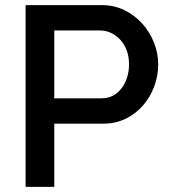

<svg xmlns="http://www.w3.org/2000/svg" viewBox="-20 -730 663 750"><path d="M80 0V-710H378Q426 -710 466.5 -690Q507 -670 536 -637.5Q565 -605 581.5 -563.5Q598 -522 598 -479Q598 -434 582.5 -392.5Q567 -351 539 -318.5Q511 -286 471.5 -266.5Q432 -247 384 -247H192V0ZM192 -346H377Q401 -346 420.5 -356Q440 -366 454 -384Q468 -402 476 -426Q484 -450 484 -479Q484 -509 475 -533Q466 -557 450 -574.5Q434 -592 413.5 -601.5Q393 -611 371 -611H192Z"/></svg>

Font: Oxford Sans SemiBold
Style: Regular
Weight: 600
Designer: Matt McInerney, Pablo Impallari, Rodrigo Fuenzalida
Foundry: Matt McInerney, Pablo Impallari, Rodrigo Fuenzalida
Version: Version 3.000g; ttfautohint (v1.5) -l 8 -r 28 -G 28 -x 14 -D